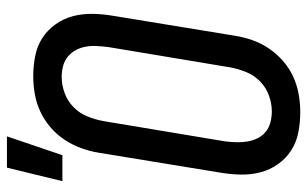

<svg xmlns="http://www.w3.org/2000/svg" viewBox="-182 -674 865 540"><g transform="rotate(-90 250.0 -404.5)"><path d="M204 8Q175 8 147 2.5Q119 -3 96.5 -17.5Q74 -32 58 -54.5Q42 -77 35 -103.5Q28 -130 28.5 -159Q29 -188 34 -217L90 -559Q94 -584 103 -608.5Q112 -633 126.5 -655Q141 -677 161.5 -694.5Q182 -712 205.5 -723Q229 -734 254.5 -738.5Q280 -743 305 -743Q334 -743 362 -737.5Q390 -732 412.5 -717.5Q435 -703 451 -680.5Q467 -658 474 -631.5Q481 -605 480.5 -576Q480 -547 475 -518L419 -176Q415 -151 406.5 -126.5Q398 -102 383 -80Q368 -58 348 -40.5Q328 -23 304 -12Q280 -1 254.5 3.5Q229 8 204 8ZM206 -72Q228 -72 250.5 -80Q273 -88 290.5 -105Q308 -122 317 -144.5Q326 -167 330 -189L387 -531Q389 -547 390 -563Q391 -579 388.5 -594Q386 -609 379 -622.5Q372 -636 360.5 -645.5Q349 -655 334 -659Q319 -663 303 -663Q281 -663 258.5 -655Q236 -647 218.5 -630Q201 -613 192 -590.5Q183 -568 179 -546L122 -204Q120 -188 119.5 -172Q119 -156 121.5 -141Q124 -126 130.5 -112.5Q137 -99 148.5 -89.5Q160 -80 175 -76Q190 -72 206 -72ZM10 -661 48 -817H136L83 -661Z"/></g></svg>

Font: Iosevka Curly Medium
Style: Italic
Weight: 500
Italic angle: -9°
Monospace: yes
Designer: Belleve Invis
Foundry: Belleve Invis
Version: Version 22.1.2; ttfautohint (v1.8.4)